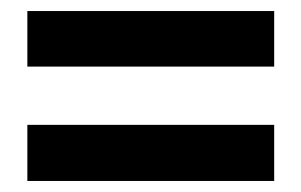

<svg xmlns="http://www.w3.org/2000/svg" viewBox="-20 -476 543 346"><path d="M29.3 -356H474.1V-456.1H29.3ZM29.3 -149.9H474.1V-251H29.3Z"/></svg>

Font: Doppio One
Style: Regular
Weight: 400
Designer: Szymon Celej
Foundry: Sorkin Type Co
Version: Version 1.002